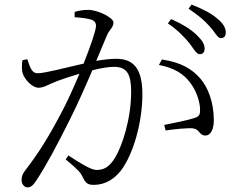

<svg xmlns="http://www.w3.org/2000/svg" viewBox="-20 -793 1040 836"><path d="M803 -607C823 -582 834 -557 850 -557C863 -557 871 -566 871 -581C871 -601 860 -618 835 -642C811 -665 775 -688 725 -710L711 -691C753 -663 782 -632 803 -607ZM894 -677C916 -653 927 -627 941 -627C955 -627 963 -635 963 -651C963 -672 952 -691 925 -713C902 -733 864 -754 814 -773L801 -755C845 -726 871 -703 894 -677ZM672 -510C740 -497 780 -471 809 -432C839 -391 849 -348 851 -322C852 -297 850 -287 829 -280C801 -270 730 -256 695 -249L701 -225C735 -230 800 -237 821 -234C850 -230 847 -203 874 -203C900 -203 911 -234 911 -270C911 -347 886 -411 854 -449C816 -493 770 -521 685 -534ZM305 -718C329 -717 367 -712 382 -706C395 -699 398 -691 398 -680C398 -662 375 -594 344 -516C272 -500 176 -474 144 -474C115 -474 109 -508 99 -535L78 -531C74 -513 75 -489 78 -476C86 -447 121 -411 147 -411C171 -411 183 -422 229 -440C250 -448 286 -460 326 -472C300 -410 271 -346 245 -298C187 -188 145 -123 89 -50C77 -34 74 -23 74 -9C74 11 88 23 99 23C112 23 122 17 136 -4C179 -68 227 -158 284 -272C319 -342 353 -419 382 -487C418 -496 452 -502 476 -502C534 -502 551 -469 551 -393C551 -275 512 -158 482 -108C455 -63 430 -53 400 -53C377 -53 331 -81 278 -116L266 -99C323 -52 331 -40 338 -26C351 -1 356 12 388 12C439 12 478 -14 507 -51C562 -124 600 -263 600 -383C600 -497 559 -537 486 -537C461 -537 427 -533 399 -528L446 -640C456 -664 474 -673 474 -695C474 -717 404 -750 365 -750C341 -750 321 -746 305 -741Z"/></svg>

Font: Noto Serif KR Light
Style: Regular
Weight: 300
Designer: Ryoko NISHIZUKA 西塚涼子 (kana & ideographs); Frank Grießhammer (Latin, Greek & Cyrillic); Wenlong ZHANG 张文龙 (bopomofo); San
Foundry: Adobe
Version: Version 2.001;hotconv 1.1.0;makeotfexe 2.6.0